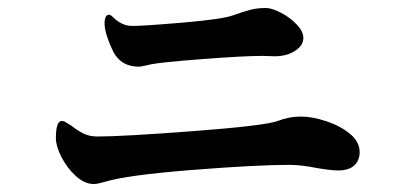

<svg xmlns="http://www.w3.org/2000/svg" viewBox="-20 -606 1040 481"><path d="M327 -439Q284 -439 264 -476Q255 -494 248.5 -513.5Q242 -533 242 -547Q242 -569 253 -569Q257 -569 262 -564Q285 -541 311 -541Q340 -541 439.5 -549.5Q539 -558 565 -568Q593 -578 609.5 -582Q626 -586 646 -586Q661 -586 684 -574Q707 -562 723.5 -544.5Q740 -527 740 -511Q740 -492 719 -478.5Q698 -465 668 -465L639 -466Q591 -466 487 -458Q383 -450 359 -445Q354 -444 343.5 -441.5Q333 -439 327 -439ZM215 -145Q192 -145 170 -165Q148 -185 134 -212.5Q120 -240 120 -260Q120 -303 135 -303Q140 -303 147.5 -298Q155 -293 159 -291Q174 -279 189 -271.5Q204 -264 225 -264Q285 -264 464 -277.5Q643 -291 676 -303Q704 -314 734 -314Q762 -314 797 -302.5Q832 -291 856.5 -271Q881 -251 881 -225Q881 -204 867.5 -191.5Q854 -179 827 -179Q810 -179 774 -185Q734 -193 705 -193Q622 -193 458.5 -180Q295 -167 241 -150Q224 -145 215 -145Z"/></svg>

Font: Shippori Antique
Style: Regular
Weight: 400
Designer: FONTDASU
Foundry: FONTDASU / Google Inc. / but / Adobe
Version: Version 2.001